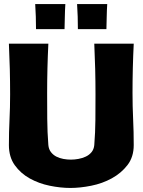

<svg xmlns="http://www.w3.org/2000/svg" viewBox="-20 -919 705 949"><path d="M641 -202Q641 -143 610 -103Q579 -63 532.5 -37.5Q486 -12 431 -1Q376 10 328 10Q279 10 225.5 -1Q172 -12 127 -37Q82 -62 53 -102.5Q24 -143 24 -202Q24 -265 27 -327Q30 -389 30 -452Q30 -577 24 -703H219Q213 -581 213 -459Q213 -395 213.5 -330.5Q214 -266 219 -202Q221 -181 232 -167Q243 -153 258.5 -145Q274 -137 293 -133.5Q312 -130 330 -130Q348 -130 367.5 -133.5Q387 -137 404 -145Q421 -153 432.5 -167Q444 -181 446 -202Q451 -264 451.5 -326.5Q452 -389 452 -452Q452 -577 446 -703H641Q635 -581 635 -459Q635 -394 638 -330.5Q641 -267 641 -202ZM510 -899Q508 -868 507.5 -837.5Q507 -807 506 -775H365Q365 -807 364 -837.5Q363 -868 361 -899ZM303 -899Q301 -868 300.5 -837.5Q300 -807 299 -775H158Q158 -807 157 -837.5Q156 -868 154 -899Z"/></svg>

Font: CAT Rhythmus
Style: Regular
Weight: 400
Designer: Peter Wiegel nach alter Vorlage
Foundry: Peter Wiegel
Version: 1.000